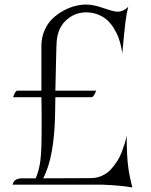

<svg xmlns="http://www.w3.org/2000/svg" viewBox="-20 -807 662 840"><path d="M356.9 -787.1Q388.7 -787.1 433.1 -771.5Q477.5 -755.9 494.1 -755.9Q518.6 -755.9 541 -776.9Q533.7 -750 528.8 -710Q525.9 -688 522.5 -653.3Q519 -618.7 517.1 -595.2L515.1 -571.8Q514.6 -575.7 513.9 -582Q513.2 -588.4 508.8 -607.4Q504.4 -626.5 498 -643.6Q491.7 -660.6 479.2 -681.4Q466.8 -702.1 450.9 -717.3Q435.1 -732.4 410.6 -742.7Q386.2 -752.9 356.9 -752.9Q304.2 -752.9 265.6 -714.8Q227.1 -676.8 227.1 -605L226.6 -597.7Q226.6 -590.3 226.1 -574.5Q225.6 -558.6 225.1 -537.1Q224.6 -515.6 223.9 -481.7Q223.1 -447.8 222.2 -410.2H400.9Q389.6 -381.8 380.9 -381.8H222.2Q222.2 -372.1 221.7 -350.8Q221.2 -329.6 221.2 -317.9Q218.8 -120.6 168.9 -26.9Q207 -26.9 279.3 -27.3Q351.6 -27.8 377.9 -27.8Q403.8 -27.8 426.3 -38.1Q448.7 -48.3 464.1 -64.9Q479.5 -81.5 492.2 -101.3Q504.9 -121.1 512.5 -141.1Q520 -161.1 525.1 -177.7Q530.3 -194.3 532.2 -204.6L534.2 -214.8Q534.2 -126 541 -76.2Q543 -58.6 547.6 -36.1Q552.2 -13.7 555.7 0L559.1 13.2Q507.3 3.9 428.2 1H35.2Q35.2 0 35.6 -2Q36.1 -3.9 38.6 -8.8Q41 -13.7 44.9 -17.3Q48.8 -21 56.9 -23.9Q64.9 -26.9 75.2 -26.9H136.2Q151.4 -62 156.7 -104.5Q162.1 -147 162.1 -238.8V-317.9Q162.1 -329.1 161.6 -350.3Q161.1 -371.6 161.1 -381.8H37.1Q47.4 -410.2 55.2 -410.2H161.1V-456.1V-605Q161.1 -642.6 174.8 -674.1Q188.5 -705.6 210 -725.8Q231.4 -746.1 258.1 -760.5Q284.7 -774.9 309.8 -781Q335 -787.1 356.9 -787.1Z"/></svg>

Font: Anticva
Style: Regular
Weight: 400
Version: Version 1.000